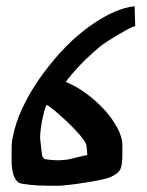

<svg xmlns="http://www.w3.org/2000/svg" viewBox="-20 -593 470 612"><path d="M17 -114Q17 -123 17.5 -134Q18 -145 21 -157Q29 -200 50.5 -246.5Q72 -293 102.5 -337.5Q133 -382 170.5 -423.5Q208 -465 248.5 -496.5Q289 -528 330 -548.5Q371 -569 409 -573L411 -510Q409 -510 400 -506Q391 -502 378.5 -495Q366 -488 351 -479Q336 -470 322 -461Q306 -451 295 -441.5Q284 -432 274 -423L260 -410Q254 -405 239 -389.5Q224 -374 206 -353L207 -354Q203 -348 199 -344Q195 -340 193 -336L189 -332Q220 -320 252 -297Q284 -274 310.5 -245.5Q337 -217 353.5 -186.5Q370 -156 370 -131V-98Q370 -69 364 -54.5Q358 -40 331 -28Q324 -25 306.5 -21Q289 -17 268 -13.5Q247 -10 226 -7Q205 -4 190 -3Q182 -1 169 -1H136Q103 -1 75 -4Q47 -7 41 -10Q17 -25 17 -82ZM112 -114Q113 -104 114 -98.5Q115 -93 122 -86Q133 -84 145 -83Q157 -82 165 -82Q168 -82 182.5 -83Q197 -84 203 -86Q236 -94 244 -96Q252 -98 255 -98Q258 -98 258 -97Q258 -109 256.5 -121.5Q255 -134 253 -137Q247 -149 228.5 -169.5Q210 -190 189 -209.5Q168 -229 150.5 -243.5Q133 -258 129 -258Q127 -258 123.5 -247Q120 -236 116.5 -220Q113 -204 110.5 -186.5Q108 -169 108 -157Q108 -154 108 -150.5Q108 -147 109 -142Z"/></svg>

Font: New Athena Unicode
Style: Bold
Weight: 700
Designer: J. Rusten 1997; rev. by R. Hancock 2001, 2002, rev. by D. Mastronarde 2002-2021
Foundry: Society for Classical Studies (formerly American Philological Association)
Version: Version 5.008